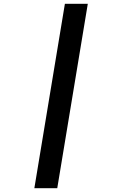

<svg xmlns="http://www.w3.org/2000/svg" viewBox="-20 -843 640 1006"><path d="M160 143 320 -823H440L280 143Z"/></svg>

Font: Iosevka Slab Extended
Style: Bold Italic
Weight: 700
Width: 7
Italic angle: -9°
Monospace: yes
Designer: Belleve Invis
Foundry: Belleve Invis
Version: Version 11.1.0; ttfautohint (v1.8.3)